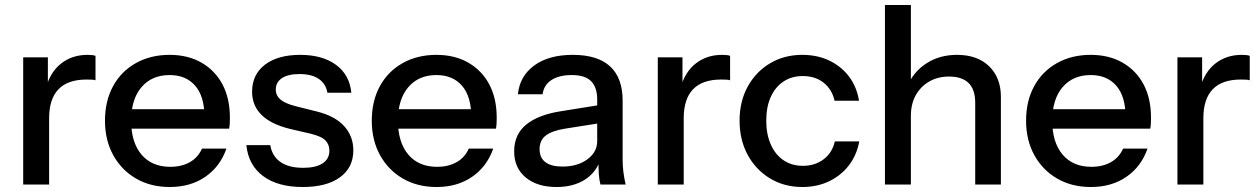

<svg xmlns="http://www.w3.org/2000/svg" viewBox="-20 -740 5052 770"><path d="M73 0V-510H172V-383H177V0ZM177 -266 164 -387Q182 -452 226 -486Q270 -520 331 -520Q354 -520 363 -516V-418Q358 -420 349 -420.5Q340 -421 327 -421Q252 -421 214.5 -382Q177 -343 177 -266Z M661 10Q584 10 525.5 -24Q467 -58 434 -118Q401 -178 401 -256Q401 -335 433.5 -394.5Q466 -454 525 -487Q584 -520 660 -520Q734 -520 788.5 -488.5Q843 -457 872.5 -401Q902 -345 902 -268Q902 -256 901.5 -245.5Q901 -235 899 -224H471V-302H826L800 -271Q800 -353 763 -396Q726 -439 660 -439Q589 -439 547.5 -390.5Q506 -342 506 -256Q506 -169 547.5 -120Q589 -71 663 -71Q708 -71 741 -89.5Q774 -108 790 -144H888Q863 -72 803.5 -31Q744 10 661 10Z M1194 10Q1094 10 1035 -34Q976 -78 968 -158H1064Q1071 -114 1104.5 -90.5Q1138 -67 1196 -67Q1247 -67 1274 -85Q1301 -103 1301 -136Q1301 -160 1285.5 -176.5Q1270 -193 1225 -204L1143 -223Q1066 -242 1028.5 -279.5Q991 -317 991 -372Q991 -441 1042.5 -480.5Q1094 -520 1184 -520Q1273 -520 1327.5 -480Q1382 -440 1389 -368H1293Q1287 -404 1258.5 -423.5Q1230 -443 1181 -443Q1135 -443 1110.5 -426.5Q1086 -410 1086 -381Q1086 -357 1104.5 -341Q1123 -325 1166 -314L1250 -293Q1323 -275 1360 -234.5Q1397 -194 1397 -137Q1397 -68 1343.5 -29Q1290 10 1194 10Z M1731 10Q1654 10 1595.5 -24Q1537 -58 1504 -118Q1471 -178 1471 -256Q1471 -335 1503.5 -394.5Q1536 -454 1595 -487Q1654 -520 1730 -520Q1804 -520 1858.5 -488.5Q1913 -457 1942.5 -401Q1972 -345 1972 -268Q1972 -256 1971.5 -245.5Q1971 -235 1969 -224H1541V-302H1896L1870 -271Q1870 -353 1833 -396Q1796 -439 1730 -439Q1659 -439 1617.5 -390.5Q1576 -342 1576 -256Q1576 -169 1617.5 -120Q1659 -71 1733 -71Q1778 -71 1811 -89.5Q1844 -108 1860 -144H1958Q1933 -72 1873.5 -31Q1814 10 1731 10Z M2388 0Q2383 -19 2381.5 -42Q2380 -65 2380 -98H2375V-341Q2375 -390 2350.5 -414.5Q2326 -439 2273 -439Q2222 -439 2191.5 -419Q2161 -399 2156 -362H2057Q2064 -434 2122 -477Q2180 -520 2277 -520Q2377 -520 2427 -473.5Q2477 -427 2477 -337V-98Q2477 -75 2480 -51Q2483 -27 2489 0ZM2212 10Q2134 10 2088 -28.5Q2042 -67 2042 -133Q2042 -201 2090.5 -240.5Q2139 -280 2230 -294L2398 -321V-248L2246 -224Q2195 -216 2169.5 -197Q2144 -178 2144 -142Q2144 -107 2167.5 -89.5Q2191 -72 2236 -72Q2296 -72 2335.5 -101Q2375 -130 2375 -174L2388 -100Q2370 -47 2324 -18.5Q2278 10 2212 10Z M2618 0V-510H2717V-383H2722V0ZM2722 -266 2709 -387Q2727 -452 2771 -486Q2815 -520 2876 -520Q2899 -520 2908 -516V-418Q2903 -420 2894 -420.5Q2885 -421 2872 -421Q2797 -421 2759.5 -382Q2722 -343 2722 -266Z M3198 10Q3125 10 3068 -24.5Q3011 -59 2978.5 -119Q2946 -179 2946 -256Q2946 -333 2978.5 -392.5Q3011 -452 3068 -486Q3125 -520 3197 -520Q3258 -520 3306 -497Q3354 -474 3385 -433Q3416 -392 3425 -336H3327Q3317 -381 3283.5 -408Q3250 -435 3199 -435Q3155 -435 3122 -413Q3089 -391 3071 -351Q3053 -311 3053 -256Q3053 -202 3071 -161Q3089 -120 3122 -97.5Q3155 -75 3200 -75Q3249 -75 3283.5 -101.5Q3318 -128 3328 -173H3426Q3416 -118 3384.5 -77Q3353 -36 3305 -13Q3257 10 3198 10Z M3529 0V-720H3633V0ZM3891 0V-328Q3891 -381 3864.5 -407Q3838 -433 3786 -433Q3741 -433 3706.5 -413Q3672 -393 3652.5 -358Q3633 -323 3633 -275L3620 -397Q3645 -454 3697 -487Q3749 -520 3818 -520Q3900 -520 3947 -474Q3994 -428 3994 -352V0Z M4355 10Q4278 10 4219.5 -24Q4161 -58 4128 -118Q4095 -178 4095 -256Q4095 -335 4127.5 -394.5Q4160 -454 4219 -487Q4278 -520 4354 -520Q4428 -520 4482.5 -488.5Q4537 -457 4566.5 -401Q4596 -345 4596 -268Q4596 -256 4595.5 -245.5Q4595 -235 4593 -224H4165V-302H4520L4494 -271Q4494 -353 4457 -396Q4420 -439 4354 -439Q4283 -439 4241.5 -390.5Q4200 -342 4200 -256Q4200 -169 4241.5 -120Q4283 -71 4357 -71Q4402 -71 4435 -89.5Q4468 -108 4484 -144H4582Q4557 -72 4497.5 -31Q4438 10 4355 10Z M4702 0V-510H4801V-383H4806V0ZM4806 -266 4793 -387Q4811 -452 4855 -486Q4899 -520 4960 -520Q4983 -520 4992 -516V-418Q4987 -420 4978 -420.5Q4969 -421 4956 -421Q4881 -421 4843.5 -382Q4806 -343 4806 -266Z"/></svg>

Font: Instrument Sans Medium
Style: Regular
Weight: 500
Designer: Rodrigo Fuenzalida
Foundry: fragTYPE
Version: Version 1.000;gftools[0.9.28]